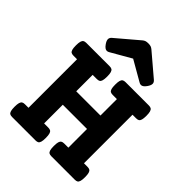

<svg xmlns="http://www.w3.org/2000/svg" viewBox="-230 -940 1061 1061"><g transform="rotate(45 300.0 -410.0)"><path d="M575.2 -529.3Q575.2 -508.8 572 -498Q568.8 -487.3 562.5 -483.4Q556.2 -479.5 544.4 -479.5H516.6V-100.1H544.4Q556.2 -100.1 562.5 -95.9Q568.8 -91.8 572 -81.1Q575.2 -70.3 575.2 -49.8Q575.2 -29.3 572 -18.6Q568.8 -7.8 562.5 -3.9Q556.2 0 544.4 0H361.8Q350.1 0 343.8 -3.9Q337.4 -7.8 334.2 -18.6Q331.1 -29.3 331.1 -49.8Q331.1 -70.3 334.2 -81.1Q337.4 -91.8 343.8 -95.9Q350.1 -100.1 361.8 -100.1H394.5V-246.1H205.1V-100.1H237.8Q249.5 -100.1 255.9 -95.9Q262.2 -91.8 265.4 -81.1Q268.6 -70.3 268.6 -49.8Q268.6 -29.3 265.4 -18.6Q262.2 -7.8 255.9 -3.9Q249.5 0 237.8 0H55.2Q43.5 0 37.1 -3.9Q30.8 -7.8 27.6 -18.6Q24.4 -29.3 24.4 -49.8Q24.4 -70.3 27.6 -81.1Q30.8 -91.8 37.1 -95.9Q43.5 -100.1 55.2 -100.1H83V-479.5H55.2Q43.5 -479.5 37.1 -483.4Q30.8 -487.3 27.6 -498Q24.4 -508.8 24.4 -529.3Q24.4 -549.8 27.6 -560.5Q30.8 -571.3 37.1 -575.4Q43.5 -579.6 55.2 -579.6H237.8Q249.5 -579.6 255.9 -575.4Q262.2 -571.3 265.4 -560.5Q268.6 -549.8 268.6 -529.3Q268.6 -508.8 265.4 -498Q262.2 -487.3 255.9 -483.4Q249.5 -479.5 237.8 -479.5H205.1V-351.1H394.5V-479.5H361.8Q350.1 -479.5 343.8 -483.4Q337.4 -487.3 334.2 -498Q331.1 -508.8 331.1 -529.3Q331.1 -549.8 334.2 -560.5Q337.4 -571.3 343.8 -575.4Q350.1 -579.6 361.8 -579.6H544.4Q556.2 -579.6 562.5 -575.4Q568.8 -571.3 572 -560.5Q575.2 -549.8 575.2 -529.3ZM334.5 -809.1 463.9 -699.2Q474.6 -689.9 474.6 -678.7Q474.6 -666.5 462.4 -649.4Q447.8 -628.4 433.1 -628.4Q425.3 -628.4 417 -633.8L299.8 -701.2L182.6 -633.8Q174.3 -628.4 166.5 -628.4Q151.9 -628.4 137.2 -649.4Q125 -666.5 125 -678.7Q125 -689.9 135.7 -699.2L265.1 -809.1Q272 -814.9 279.5 -817.6Q287.1 -820.3 299.8 -820.3Q312.5 -820.3 320.1 -817.6Q327.6 -814.9 334.5 -809.1Z"/></g></svg>

Font: Courier Prime
Style: Bold
Weight: 700
Designer: Alan Dague-Greene, Quote-Unquote Apps
Foundry: Quote-Unquote Apps
Version: Version 3.018